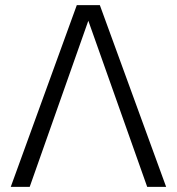

<svg xmlns="http://www.w3.org/2000/svg" viewBox="-20 -730 691 750"><path d="M22 0 280 -710H370L629 0H555L325 -649L96 0Z"/></svg>

Font: Geist Light
Style: Regular
Weight: 400
Designer: Basement.studio, Andrés Briganti, Mateo Zaragoza
Foundry: Basement.studio, Vercel, Andrés Briganti, Guido Ferreyra, Mateo Zaragoza
Version: Version 1.401